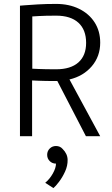

<svg xmlns="http://www.w3.org/2000/svg" viewBox="-20 -696 573 981"><path d="M82 -667Q82 -667 106.5 -669Q131 -671 173 -673.5Q215 -676 267 -676Q333 -676 384 -651Q435 -626 463.5 -581.5Q492 -537 492 -478Q492 -408 449 -357.5Q406 -307 335 -290L492 0H419L273 -282Q270 -282 266 -282Q210 -282 177 -283.5Q144 -285 144 -285V0H82ZM267 -616Q211 -616 178 -614Q145 -612 145 -612V-345Q145 -345 178 -343.5Q211 -342 267 -342Q341 -342 380.5 -377Q420 -412 420 -477Q420 -544 380.5 -580Q341 -616 267 -616ZM266 140Q247 140 234 127Q221 114 221 95Q221 76 234 63Q247 50 266 50Q287 50 300 65Q325 90 325.5 120.5Q326 151 312.5 180.5Q299 210 281.5 233Q264 256 253 265L211 238Q234 219 250 190.5Q266 162 266 140Z"/></svg>

Font: Epunda Sans Light
Style: Regular
Weight: 300
Designer: Simon Atzbach
Foundry: typofactur
Version: Version 2.204; ttfautohint (v1.8.4.7-5d5b)